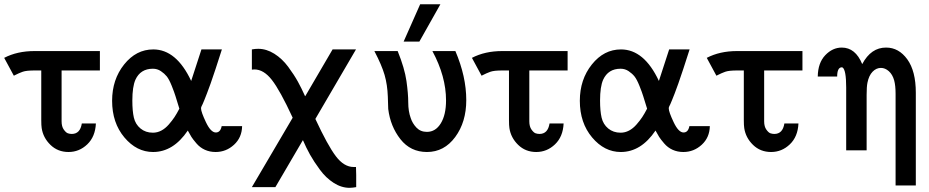

<svg xmlns="http://www.w3.org/2000/svg" viewBox="-38 -715 4419 913"><path d="M-18.1 -439.9Q43.9 -472.2 126 -472.2H437V-379.9H254.9V-138.2Q254.9 -113.3 265.4 -98.6Q275.9 -84 284.9 -81.1Q293.9 -78.1 303.2 -78.1Q343.3 -78.1 351.1 -127.9H418Q415 -64.9 377 -28.6Q338.9 7.8 287.8 7.8Q236.8 7.8 201.9 -26.1Q167 -60.1 160.2 -106Q158.2 -118.2 158.2 -144V-379.9H123Q114.3 -379.9 106.2 -379.4Q98.1 -378.9 92.5 -378.4Q86.9 -377.9 80.1 -376.5Q73.2 -375 70.6 -374Q67.9 -373 60.5 -370.1Q53.2 -367.2 51 -366.2Q48.8 -365.2 39.3 -360.6Q29.8 -356 27.8 -355Z M495.1 -235.8Q495.1 -336.9 552.2 -408.4Q609.4 -480 690.9 -480Q800.8 -480 871.1 -330.1L919.9 -480H1017.1Q1001 -429.2 987.1 -387.2Q973.1 -345.2 963.6 -318.1Q954.1 -291 946 -270.5Q938 -250 933.6 -239Q929.2 -228 925.8 -220.5Q922.4 -212.9 920.7 -210Q918.9 -207 918.5 -204.6Q918 -202.1 918 -199.2Q918 -183.1 941.2 -134Q964.4 -85 988.3 -85Q1010.3 -85 1016.1 -115.2H1113.3Q1112.3 -61 1074.7 -26.6Q1037.1 7.8 987.3 7.8Q959.5 7.8 936.3 -2.7Q913.1 -13.2 896 -33.2Q878.9 -53.2 872.1 -64.2Q865.2 -75.2 855 -94.2Q786.1 7.8 689.9 7.8Q611.8 7.8 553.5 -61.5Q495.1 -130.9 495.1 -235.8ZM591.3 -236.8Q591.3 -187 598.6 -155.5Q606 -124 630.1 -104Q654.3 -84 689 -84Q710 -84 729 -94Q748 -104 764.6 -123Q781.2 -142.1 791.7 -158Q802.2 -173.8 814.9 -198.2Q801.8 -240.2 796.4 -258.1Q791 -275.9 778.6 -306.9Q766.1 -337.9 755.1 -351.6Q744.1 -365.2 727.1 -376.7Q710 -388.2 689 -388.2Q629.9 -388.2 606 -335.9Q591.3 -302.7 591.3 -236.8Z M1159.7 174.8 1353.5 -154.8V-155.8Q1293.5 -285.6 1254.6 -335.2Q1215.8 -384.8 1171.9 -384.8Q1169.9 -384.8 1165.8 -384.3Q1161.6 -383.8 1159.7 -383.8V-480Q1174.8 -482.9 1189.9 -482.9Q1229 -482.9 1266.4 -459.5Q1303.7 -436 1332.3 -397.5Q1360.8 -358.9 1378.7 -326.4Q1396.5 -293.9 1412.6 -257.8H1413.6L1543.5 -480H1654.8L1461.9 -149.9V-148.9Q1520 -23.9 1558.8 27.6Q1597.7 79.1 1643.6 79.1H1654.8L1655.8 117.2V174.8Q1640.6 177.7 1624.5 178.2Q1585.4 178.2 1548.6 154.5Q1511.7 130.9 1483.2 92Q1454.6 53.2 1436 20Q1417.5 -13.2 1402.8 -47.9H1401.9L1271.5 174.8Z M1742.2 -472.2H1853Q1886.2 -390.1 1894.8 -329.6Q1903.3 -269 1903.3 -227.5Q1903.3 -186 1915 -153.8Q1922.9 -128.9 1942.1 -108.4Q1961.4 -87.9 1992.2 -87.9Q2033.2 -87.9 2058.1 -128.4Q2083 -168.9 2083 -237.8Q2083 -351.6 2018.1 -472.2H2127.4Q2179.2 -351.1 2179.2 -238.8Q2179.2 -134.8 2126.7 -63.5Q2074.2 7.8 1992.2 7.8Q1914.1 7.8 1866.2 -53Q1818.4 -113.8 1808.1 -196.8Q1808.1 -198.7 1806.2 -255.4Q1804.2 -312 1790.8 -358.6Q1777.3 -405.3 1742.2 -472.2ZM1881.3 -517.1 1960 -694.8H2056.2L1956.1 -517.1Z M2206.1 -439.9Q2268.1 -472.2 2350.1 -472.2H2661.1V-379.9H2479V-138.2Q2479 -113.3 2489.5 -98.6Q2500 -84 2509 -81.1Q2518.1 -78.1 2527.3 -78.1Q2567.4 -78.1 2575.2 -127.9H2642.1Q2639.2 -64.9 2601.1 -28.6Q2563 7.8 2512 7.8Q2460.9 7.8 2426 -26.1Q2391.1 -60.1 2384.3 -106Q2382.3 -118.2 2382.3 -144V-379.9H2347.2Q2338.4 -379.9 2330.3 -379.4Q2322.3 -378.9 2316.7 -378.4Q2311 -377.9 2304.2 -376.5Q2297.4 -375 2294.7 -374Q2292 -373 2284.7 -370.1Q2277.3 -367.2 2275.1 -366.2Q2272.9 -365.2 2263.4 -360.6Q2253.9 -356 2252 -355Z M2719.2 -235.8Q2719.2 -336.9 2776.4 -408.4Q2833.5 -480 2915 -480Q3024.9 -480 3095.2 -330.1L3144 -480H3241.2Q3225.1 -429.2 3211.2 -387.2Q3197.3 -345.2 3187.7 -318.1Q3178.2 -291 3170.2 -270.5Q3162.1 -250 3157.7 -239Q3153.3 -228 3149.9 -220.5Q3146.5 -212.9 3144.8 -210Q3143.1 -207 3142.6 -204.6Q3142.1 -202.1 3142.1 -199.2Q3142.1 -183.1 3165.3 -134Q3188.5 -85 3212.4 -85Q3234.4 -85 3240.2 -115.2H3337.4Q3336.4 -61 3298.8 -26.6Q3261.2 7.8 3211.4 7.8Q3183.6 7.8 3160.4 -2.7Q3137.2 -13.2 3120.1 -33.2Q3103 -53.2 3096.2 -64.2Q3089.4 -75.2 3079.1 -94.2Q3010.3 7.8 2914.1 7.8Q2835.9 7.8 2777.6 -61.5Q2719.2 -130.9 2719.2 -235.8ZM2815.4 -236.8Q2815.4 -187 2822.8 -155.5Q2830.1 -124 2854.2 -104Q2878.4 -84 2913.1 -84Q2934.1 -84 2953.1 -94Q2972.2 -104 2988.8 -123Q3005.4 -142.1 3015.9 -158Q3026.4 -173.8 3039.1 -198.2Q3025.9 -240.2 3020.5 -258.1Q3015.1 -275.9 3002.7 -306.9Q2990.2 -337.9 2979.2 -351.6Q2968.3 -365.2 2951.2 -376.7Q2934.1 -388.2 2913.1 -388.2Q2854 -388.2 2830.1 -335.9Q2815.4 -302.7 2815.4 -236.8Z M3322.8 -439.9Q3384.8 -472.2 3466.8 -472.2H3777.8V-379.9H3595.7V-138.2Q3595.7 -113.3 3606.2 -98.6Q3616.7 -84 3625.7 -81.1Q3634.8 -78.1 3644 -78.1Q3684.1 -78.1 3691.9 -127.9H3758.8Q3755.9 -64.9 3717.8 -28.6Q3679.7 7.8 3628.7 7.8Q3577.6 7.8 3542.7 -26.1Q3507.8 -60.1 3501 -106Q3499 -118.2 3499 -144V-379.9H3463.9Q3455.1 -379.9 3447 -379.4Q3439 -378.9 3433.3 -378.4Q3427.7 -377.9 3420.9 -376.5Q3414.1 -375 3411.4 -374Q3408.7 -373 3401.4 -370.1Q3394 -367.2 3391.8 -366.2Q3389.6 -365.2 3380.1 -360.6Q3370.6 -356 3368.7 -355Z M3850.6 -351.1Q3851.6 -416 3886.2 -452.4Q3920.9 -488.8 3964.8 -488.8Q4029.8 -488.8 4062 -410.2Q4104 -489.3 4175.8 -488.8Q4235.8 -488.8 4276.4 -432.9Q4316.9 -377 4316.9 -273.9V167H4220.7V-269Q4220.7 -308.1 4213.9 -333Q4206.1 -360.8 4188.5 -376.5Q4170.9 -392.1 4150.9 -392.1Q4128.9 -392.1 4111.3 -374Q4093.8 -356 4086.9 -321.8Q4083 -302.7 4083 -264.2V0H3985.8V-298.8Q3985.8 -381.8 3968.8 -394L3963.9 -395Q3942.9 -393.1 3942.9 -351.1Z"/></svg>

Font: CMU Bright
Style: SemiBold
Weight: 600
Version: Version 0.7.0